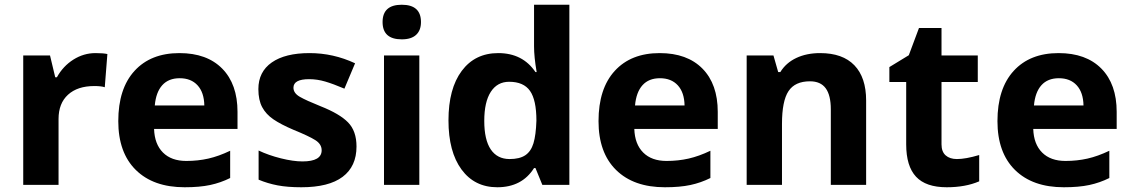

<svg xmlns="http://www.w3.org/2000/svg" viewBox="-20 -780 4774 810"><path d="M78 -546H191L213 -454H220Q246 -501 289.5 -528.5Q333 -556 383 -556Q416 -556 433 -552L422 -412Q407 -417 378 -417Q307 -417 267 -380.5Q227 -344 227 -278V0H78Z M479 -269Q479 -406 547.5 -481Q616 -556 737 -556Q853 -556 917.5 -490.5Q982 -425 982 -308V-236H630Q632 -172 667.5 -136.5Q703 -101 766 -101Q815 -101 859 -111Q903 -121 951 -144V-29Q911 -9 866.5 0.5Q822 10 759 10Q627 10 553 -63Q479 -136 479 -269ZM842 -335Q841 -390 813.5 -420Q786 -450 738 -450Q691 -450 664.5 -420.5Q638 -391 633 -335Z M1071 -22V-145Q1113 -125 1165 -112Q1217 -99 1256 -99Q1337 -99 1337 -146Q1337 -172 1310 -189Q1283 -206 1219 -232Q1165 -255 1133.5 -276.5Q1102 -298 1086 -328Q1070 -358 1070 -404Q1070 -477 1126.5 -516.5Q1183 -556 1286 -556Q1386 -556 1478 -513L1433 -406Q1386 -426 1352 -436Q1318 -446 1284 -446Q1218 -446 1218 -410Q1218 -387 1245 -371.5Q1272 -356 1332 -332Q1413 -300 1448.5 -263.5Q1484 -227 1484 -162Q1484 -78 1425.5 -34Q1367 10 1251 10Q1193 10 1151 2Q1109 -6 1071 -22Z M1594 -687Q1594 -760 1675 -760Q1756 -760 1756 -687Q1756 -652 1735.5 -633Q1715 -614 1675 -614Q1594 -614 1594 -687ZM1600 -546H1749V0H1600Z M1872 -272Q1872 -406 1928 -481Q1984 -556 2082 -556Q2185 -556 2239 -476H2244Q2233 -540 2233 -585V-760H2382V0H2268L2239 -71H2233Q2182 10 2078 10Q1982 10 1927 -65Q1872 -140 1872 -272ZM2243 -271Q2243 -358 2216 -396.5Q2189 -435 2128 -435Q2078 -435 2050.5 -392.5Q2023 -350 2023 -270Q2023 -190 2050.5 -149.5Q2078 -109 2130 -109Q2172 -109 2196 -125Q2220 -141 2230.5 -175.5Q2241 -210 2243 -271Z M2505 -269Q2505 -406 2573.5 -481Q2642 -556 2763 -556Q2879 -556 2943.5 -490.5Q3008 -425 3008 -308V-236H2656Q2658 -172 2693.5 -136.5Q2729 -101 2792 -101Q2841 -101 2885 -111Q2929 -121 2977 -144V-29Q2937 -9 2892.5 0.5Q2848 10 2785 10Q2653 10 2579 -63Q2505 -136 2505 -269ZM2868 -335Q2867 -390 2839.5 -420Q2812 -450 2764 -450Q2717 -450 2690.5 -420.5Q2664 -391 2659 -335Z M3130 -546H3243L3263 -476H3272Q3296 -515 3339.5 -535.5Q3383 -556 3440 -556Q3535 -556 3584.5 -504.5Q3634 -453 3634 -356V0H3485V-319Q3485 -378 3463.5 -407.5Q3442 -437 3397 -437Q3334 -437 3306.5 -395.5Q3279 -354 3279 -257V0H3130Z M3803 -171V-434H3732V-497L3814 -547L3857 -662H3952V-546H4105V-434H3952V-171Q3952 -140 3969.5 -124.5Q3987 -109 4017 -109Q4054 -109 4111 -126V-15Q4053 10 3974 10Q3886 10 3844.5 -34.5Q3803 -79 3803 -171Z M4188 -269Q4188 -406 4256.5 -481Q4325 -556 4446 -556Q4562 -556 4626.5 -490.5Q4691 -425 4691 -308V-236H4339Q4341 -172 4376.5 -136.5Q4412 -101 4475 -101Q4524 -101 4568 -111Q4612 -121 4660 -144V-29Q4620 -9 4575.5 0.5Q4531 10 4468 10Q4336 10 4262 -63Q4188 -136 4188 -269ZM4551 -335Q4550 -390 4522.5 -420Q4495 -450 4447 -450Q4400 -450 4373.5 -420.5Q4347 -391 4342 -335Z"/></svg>

Font: OpenSansMMV
Style: Bold
Weight: 700
Foundry: Ascender Corporation
Version: Version 4.001